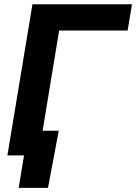

<svg xmlns="http://www.w3.org/2000/svg" viewBox="-20 -748 655 924"><path d="M615.2 -727.5 594.2 -601.1H264.6L165.5 0H15.6L136.2 -727.5ZM69.8 156.2 95.7 0H53.7L73.2 -118.7H262.7L210.9 156.2Z"/></svg>

Font: Inter 24pt
Style: Bold Italic
Weight: 700
Italic angle: -9.3988°
Version: Version 4.001;git-66647c0bb